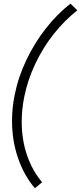

<svg xmlns="http://www.w3.org/2000/svg" viewBox="-20 -856 440 1044"><path d="M45.4 -199.7Q45.4 -268.1 59.1 -336.9Q79.1 -437.5 124 -531.2Q168.9 -625 230.5 -702.9Q292 -780.8 363.3 -836.4L400.4 -799.8Q331.5 -745.6 273.2 -672.4Q214.8 -599.1 172.9 -511.2Q130.9 -423.3 111.8 -329.1Q98.1 -260.3 98.1 -193.8Q98.1 -94.7 127.7 -10Q157.2 74.7 209 134.8L169.9 167.5Q111.8 100.6 78.6 5.1Q45.4 -90.3 45.4 -199.7Z"/></svg>

Font: Reddit Sans Chocolate Light
Style: Italic
Weight: 300
Italic angle: -11.25°
Designer: Stephen Hutchings
Version: Version 1.013